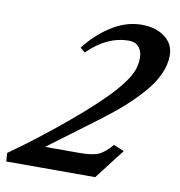

<svg xmlns="http://www.w3.org/2000/svg" viewBox="-131 -720 739 790"><g transform="rotate(10 238.5 -325.5)"><path d="M-53.2 0 -55.7 -35.2Q58.6 -115.7 174.6 -212.9Q290.5 -310.1 344.7 -372.1Q382.8 -415.5 398.7 -447.5Q414.6 -479.5 414.6 -513.7Q414.6 -542.5 399.9 -559.8Q385.3 -577.1 357.9 -577.1Q266.6 -577.1 187 -497.6L167 -514.6Q216.3 -577.6 276.4 -614.3Q336.4 -650.9 398.4 -650.9Q458.5 -650.9 496.1 -622.1Q533.7 -593.3 533.7 -545.4Q533.7 -506.8 514.9 -466.1Q496.1 -425.3 461.2 -385.7Q426.3 -346.2 387.2 -311.5Q348.1 -276.9 297.9 -239.3L93.8 -86.9H234.4Q289.6 -86.9 315.4 -97.7Q341.3 -108.4 371.6 -144L415.5 -126L318.4 0Z"/></g></svg>

Font: Elstob 8pt
Style: Bold Italic
Weight: 700
Italic angle: -20°
Designer: Peter S. Baker
Version: Version 1.015